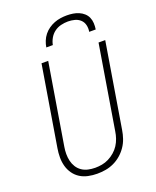

<svg xmlns="http://www.w3.org/2000/svg" viewBox="-172 -1054 944 1161"><g transform="rotate(-20 300.0 -473.5)"><path d="M249 8Q220 8 191.5 2Q163 -4 140 -18.5Q117 -33 101 -55.5Q85 -78 77.5 -105Q70 -132 70 -161.5Q70 -191 75 -220L160 -735H203L117 -214Q113 -191 113 -168Q113 -145 118 -123.5Q123 -102 134.5 -83.5Q146 -65 164 -52.5Q182 -40 204.5 -35Q227 -30 250 -30Q272 -30 294 -34Q316 -38 337 -48.5Q358 -59 376.5 -75Q395 -91 407.5 -110.5Q420 -130 427.5 -152Q435 -174 438 -195L527 -735H570L480 -189Q476 -163 467 -136.5Q458 -110 442 -86.5Q426 -63 404 -44Q382 -25 356 -13Q330 -1 303 3.5Q276 8 249 8ZM220 -815Q223 -835 231 -855Q239 -875 252.5 -892Q266 -909 284 -921.5Q302 -934 321.5 -941.5Q341 -949 361.5 -952Q382 -955 402 -955Q422 -955 441.5 -952Q461 -949 478.5 -941.5Q496 -934 510 -921.5Q524 -909 531.5 -892Q539 -875 540 -855Q541 -835 538 -815H496Q500 -837 495 -858Q490 -879 475 -893Q460 -907 439 -912.5Q418 -918 396 -918Q374 -918 351 -912.5Q328 -907 309 -893Q290 -879 278 -858Q266 -837 262 -815Z"/></g></svg>

Font: Iosevka XLt Ex Obl
Style: Regular
Weight: 200
Width: 7
Italic angle: -9°
Monospace: yes
Designer: Belleve Invis
Foundry: Belleve Invis
Version: Version 32.5.0; ttfautohint (v1.8.4)